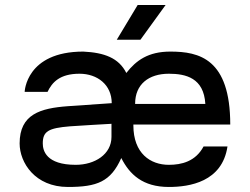

<svg xmlns="http://www.w3.org/2000/svg" viewBox="-20 -729 994 763"><path d="M527 -709 444 -571H538L638 -709ZM651 -74C578 -74 510 -119 510 -231V-234H895C895 -496 771 -524 657 -524C569 -524 521 -489 482 -439C452 -499 394 -520 311 -524C83 -524 78 -364 78 -364H169C187 -402 218 -436 296 -436C367 -436 424 -392 424 -319L250 -307C140 -299 58 -275 58 -159C58 -83 119 14 250 14C366 14 420 -7 462 -101C495 -36 547 14 651 14C733 14 863 -6 884 -147H789C757 -87 701 -74 651 -74ZM517 -317C517 -394 571 -436 651 -436C719 -436 790 -419 796 -316H517ZM423 -185C423 -116 357 -74 281 -74C163 -74 150 -131 150 -159C150 -207 172 -220 258 -227C280 -229 423 -237 423 -237Z"/></svg>

Font: Hibana SubMedium
Style: Regular
Weight: 500
Width: 6
Designer: pygmalion
Foundry: ybstudio
Version: Version 0.930;hotconv 1.0.109;makeotfexe 2.5.65596